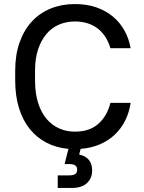

<svg xmlns="http://www.w3.org/2000/svg" viewBox="-20 -728 710 948"><path d="M265 138H320Q343 138 352 131Q361 124 361 110Q361 96 352 89Q343 82 320 82H299L318 7Q259 2 210.5 -23Q162 -48 127.5 -90.5Q93 -133 74 -193.5Q55 -254 55 -331V-379Q55 -457 76.5 -518Q98 -579 137 -621.5Q176 -664 230.5 -686Q285 -708 350 -708Q410 -708 457.5 -691Q505 -674 539.5 -644.5Q574 -615 595.5 -575.5Q617 -536 625 -490H525Q517 -518 502.5 -542Q488 -566 466.5 -584Q445 -602 415.5 -612Q386 -622 350 -622Q308 -622 271.5 -606.5Q235 -591 209 -560Q183 -529 168 -484Q153 -439 153 -379V-331Q153 -268 168 -220.5Q183 -173 209.5 -141.5Q236 -110 272 -94Q308 -78 350 -78Q423 -78 466.5 -117.5Q510 -157 525 -220H625Q618 -173 598.5 -133.5Q579 -94 547.5 -64Q516 -34 473.5 -15.5Q431 3 378 7L371 35Q435 49 435 114Q435 152 409.5 176Q384 200 335 200H265Z"/></svg>

Font: PT Root UI Medium
Style: Regular
Weight: 500
Designer: Vitaly Kuzmin
Foundry: ParaType Ltd.
Version: Version 2.001G